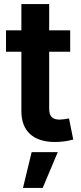

<svg xmlns="http://www.w3.org/2000/svg" viewBox="-20 -696 400 951"><path d="M85.9 -675.8V-545.9H9.8V-439.9H85.9V-145C85.9 -46.9 145 7.3 252 7.3C280.3 7.3 312 3.9 342.8 -4.9L321.8 -109.4C310.5 -106.9 287.1 -103.5 275.9 -103.5C238.8 -103.5 223.6 -120.1 223.6 -157.2V-439.9H327.6V-545.9H223.6V-675.8ZM93.8 234.9H191.4L266.1 57.6H136.7Z"/></svg>

Font: Raveo SemiBold
Style: Regular
Weight: 600
Designer: Jakub Foglar, Rasmus Andersson (Inter)
Foundry: Jakubfoglar.com
Version: Version 1.100;Glyphs 3.2.3 (3260)